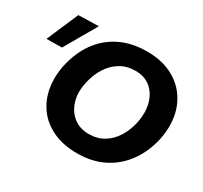

<svg xmlns="http://www.w3.org/2000/svg" viewBox="-223 -935 1218 1154"><g transform="rotate(30 386.0 -357.5)"><path d="M431.5 13.5Q333.5 13.5 262.5 -20Q191.5 -53.5 149.2 -111.2Q107 -169 94 -243.5Q88.5 -275.5 88.5 -309Q88.5 -353 98 -399Q119.5 -500 172 -573.8Q224.5 -647.5 305.2 -687.5Q386 -727.5 491.5 -727.5Q587 -727.5 657 -694.2Q727 -661 769.8 -603.2Q812.5 -545.5 826 -471Q831.5 -439 831.5 -405.5Q831.5 -360.5 821.5 -312.5Q800.5 -216 748.5 -142.8Q696.5 -69.5 616.5 -28Q536.5 13.5 431.5 13.5ZM434 -122Q492.5 -122 537 -149Q581.5 -176 611 -223.2Q640.5 -270.5 653.5 -331Q660.5 -365.5 660.5 -397.5Q660.5 -430 653 -460.5Q638 -519.5 596.2 -555.8Q554.5 -592 489.5 -592Q429.5 -592 383.8 -564.2Q338 -536.5 308 -488.2Q278 -440 265 -378.5Q257.5 -344.5 257.5 -313.5Q257.5 -280 266.5 -249.5Q283.5 -191.5 326.8 -156.8Q370 -122 434 -122ZM-71.5 -490.5Q-47.5 -546 -24 -601L23 -710L163.5 -713.5Q130.5 -656.5 98.5 -601.5Q66.5 -546 35.5 -492Z"/></g></svg>

Font: Heraclito
Style: Bold Italic
Weight: 700
Italic angle: -12°
Designer: Kostas Bartsokas (font) & Cristiano Sobral (main changes)
Foundry: Kostas Bartsokas (font) & Cristiano Sobral (main changes)
Version: Version 1.00;July 8, 2020;FontCreator 13.0.0.2655 64-bit